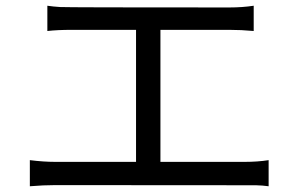

<svg xmlns="http://www.w3.org/2000/svg" viewBox="-20 -689 1040 669"><path d="M916 -40Q895 -43 871.5 -43.5Q848 -44 172 -44Q132 -44 84 -40V-131Q132 -125 172 -125H454V-585H229Q181 -585 145 -581V-669Q165 -666 189.5 -664.5Q214 -663 779 -663Q824 -663 864 -669V-581Q821 -585 779 -585H539V-125H833Q878 -125 916 -131Z"/></svg>

Font: Source Han Sans & Saira Hybrid
Style: Regular
Weight: 400
Designer: Ryoko NISHIZUKA 西塚涼子 (kana & ideographs); Paul D. Hunt (Latin, Greek & Cyrillic); Wenlong ZHANG 张文龙 (bopomofo); Sandoll 
Foundry: Adobe Systems Incorporated
Version: Version 1.00;August 2, 2021;FontCreator 13.0.0.2675 64-bit